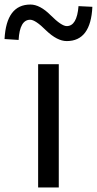

<svg xmlns="http://www.w3.org/2000/svg" viewBox="-132 -826 427 846"><path d="M36 0V-543H127V0ZM71 -692Q24 -739 1 -739Q-45 -739 -50 -650L-112 -654Q-104 -806 2 -806Q44 -806 91 -759Q139 -711 162 -711Q207 -711 214 -799L275 -796Q268 -645 162 -645Q120 -645 71 -692Z"/></svg>

Font: Source Han Sans Regular
Style: Regular
Weight: 400
Designer: Ryoko NISHIZUKA  (kana & ideographs); Paul D. Hunt (Latin, Greek & Cyrillic); Wenlong ZHANG  (bopomofo); Sandoll Communi
Foundry: Adobe Systems Incorporated
Version: Version 1.00 January 18, 2024, initial release